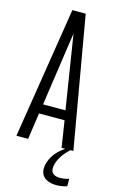

<svg xmlns="http://www.w3.org/2000/svg" viewBox="-159 -918 732 1215"><g transform="rotate(15 206.5 -311.0)"><path d="M19 0 155.3 -859.4H242.7L392.1 0H314.9L288.1 -173.3H120.6L95.7 0ZM130.4 -235.4H277.3L201.2 -714.8H200.2ZM343.3 236.8Q315.4 236.8 291.7 228.5Q268.1 220.2 253.9 201.9Q239.7 183.6 239.7 154.3Q239.7 117.7 263.9 75.9Q288.1 34.2 338.9 0H373Q333.5 35.2 314 72.3Q294.4 109.4 294.4 138.2Q294.4 165 311.3 175.8Q328.1 186.5 352.5 186.5Q375 186.5 393.3 181.9Q411.6 177.2 412.6 176.8V225.1Q407.7 227.5 387.5 232.2Q367.2 236.8 343.3 236.8Z"/></g></svg>

Font: Antonio ExtraLight
Style: Regular
Weight: 250
Designer: Vernon Adams
Foundry: Vernon Adams
Version: Version 1.002